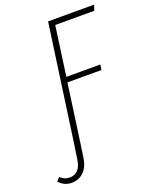

<svg xmlns="http://www.w3.org/2000/svg" viewBox="-261 -771 846 1060"><g transform="rotate(-20 162.5 -241.0)"><path d="M415 -649.9H185.1L145 -359.9H344.2L339.8 -329.1H140.1L94.2 0L81.1 90.8Q73.7 144 44.7 172.1Q15.6 200.2 -25.9 200.2Q-68.8 200.2 -100.1 167L-82 146Q-67.9 157.7 -55.7 163.3Q-43.5 168.9 -24.9 168.9Q2 168.9 21.2 149.4Q40.5 129.9 45.9 87.9L59.1 0L154.8 -682.1H424.8Z"/></g></svg>

Font: Fira Sans Compressed UltraLight
Style: Italic
Weight: 200
Width: 3
Italic angle: -8°
Designer: Carrois Corporate & Edenspiekermann AG
Foundry: Carrois Corporate GbR & Edenspiekermann AG
Version: Version 4.203;PS 004.203;hotconv 1.0.88;makeotf.lib2.5.64775